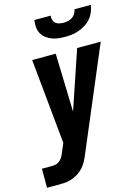

<svg xmlns="http://www.w3.org/2000/svg" viewBox="-172 -817 811 1109"><g transform="rotate(-15 233.5 -262.5)"><path d="M-33 215V101H27Q40 101 53 97.5Q66 94 76 84.5Q86 75 92.5 63Q99 51 104 38L125 -11L75 -520H216L226 -171L344 -520H485L230 83Q222 103 211.5 123Q201 143 186 159.5Q171 176 151.5 188Q132 200 111 206.5Q90 213 69 214Q48 215 27 215ZM293 -600Q272 -600 252 -602.5Q232 -605 213.5 -612.5Q195 -620 180 -632Q165 -644 156 -661Q147 -678 145.5 -698.5Q144 -719 147 -740H245Q243 -727 246.5 -714.5Q250 -702 259 -694.5Q268 -687 280.5 -684Q293 -681 306 -681Q320 -681 333.5 -684Q347 -687 358.5 -694.5Q370 -702 377.5 -714.5Q385 -727 387 -740H485Q482 -719 473.5 -698.5Q465 -678 450.5 -661Q436 -644 416.5 -632Q397 -620 376.5 -612.5Q356 -605 335 -602.5Q314 -600 293 -600Z"/></g></svg>

Font: Iosevka SS04 Heavy
Style: Italic
Weight: 900
Italic angle: -9°
Monospace: yes
Designer: Belleve Invis
Foundry: Belleve Invis
Version: Version 19.0.0; ttfautohint (v1.8.4)